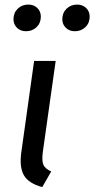

<svg xmlns="http://www.w3.org/2000/svg" viewBox="-20 -787 403 819"><path d="M125.5 -527.1H217.5L162.6 -138.6Q157.6 -99.7 165.6 -83.1Q173.5 -66.6 198.5 -55.6L160.2 11.1Q101.9 -4.9 82.2 -39Q62.5 -73.1 70.5 -134.4ZM90.8 -653.8Q67.6 -653.8 52.5 -668.4Q37.5 -683 37.5 -705.1Q37.5 -732.3 55.6 -749.9Q73.7 -767.5 100.9 -767.5Q124 -767.5 139.1 -752.9Q154.2 -738.3 154.2 -716.2Q154.2 -689 136.1 -671.4Q118 -653.8 90.8 -653.8ZM299.1 -653.8Q275.9 -653.8 260.9 -668.4Q245.8 -683 245.8 -705.1Q245.8 -732.3 263.9 -749.9Q282 -767.5 309.2 -767.5Q332.4 -767.5 347.4 -752.9Q362.5 -738.3 362.5 -716.2Q362.5 -689 344.4 -671.4Q326.3 -653.8 299.1 -653.8Z"/></svg>

Font: Fira Sans Variable
Style: Italic
Weight: 397
Italic angle: -8°
Designer: Carrois Corporate & Edenspiekermann AG
Foundry: Carrois Corporate GbR & Edenspiekermann AG
Version: Version 4.202